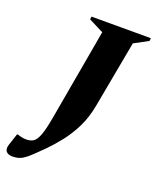

<svg xmlns="http://www.w3.org/2000/svg" viewBox="-237 -748 818 1009"><g transform="rotate(20 172.5 -243.5)"><path d="M-43 173Q-68 173 -78.5 159.5Q-89 146 -81 122L-59 55H-53Q-28 64 -5 64Q18 64 34 54Q50 44 62.5 12Q75 -20 87 -87L178 -602L95 -644L97 -660H429L427 -644L349 -602L280 -229Q267 -158 239.5 -103Q212 -48 177.5 -4.5Q143 39 109 73Q70 112 46.5 133.5Q23 155 3.5 164Q-16 173 -43 173Z"/></g></svg>

Font: Spectral SC ExtraBold
Style: Italic
Weight: 800
Italic angle: -10°
Designer: Jean-Baptiste Levee
Foundry: Production Type
Version: Version 2.001